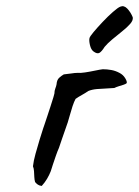

<svg xmlns="http://www.w3.org/2000/svg" viewBox="-20 -611 459 635"><path d="M96 -9Q94 -16 93.5 -25.5Q93 -35 92.5 -44.5Q92 -54 89 -61Q91 -79 97.5 -102.5Q104 -126 111 -149Q118 -172 123 -187Q123 -187 127 -198.5Q131 -210 136.5 -227Q142 -244 147.5 -260.5Q153 -277 156.5 -289Q160 -301 160 -302Q160 -311 163 -318.5Q166 -326 167 -332Q168 -347 176 -354Q184 -361 191 -365Q203 -366 215.5 -368Q228 -370 236 -370Q245 -369 261.5 -371.5Q278 -374 294.5 -377.5Q311 -381 320 -382Q334 -382 348 -379.5Q362 -377 375 -370Q387 -364 394 -352.5Q401 -341 399 -336Q396 -333 388 -330.5Q380 -328 372 -325.5Q364 -323 358 -320Q350 -319 334 -318.5Q318 -318 301 -316.5Q284 -315 272 -310Q262 -303 251 -297Q240 -291 230 -284Q225 -275 220 -260Q215 -245 211 -230Q207 -215 204 -206Q202 -200 196.5 -184.5Q191 -169 185 -151.5Q179 -134 175 -122Q170 -111 164.5 -95Q159 -79 154.5 -65.5Q150 -52 148 -45Q143 -32 135.5 -19.5Q128 -7 118 4Q110 3 105 -0.5Q100 -4 96 -9ZM289 -441Q281 -447 277.5 -462Q274 -477 276 -485Q277 -490 289.5 -505Q302 -520 319.5 -538.5Q337 -557 353.5 -571.5Q370 -586 378 -589Q390 -594 401 -582.5Q412 -571 419 -554Q421 -544 410.5 -532Q400 -520 383.5 -507Q367 -494 351 -480.5Q335 -467 326 -456Q316 -440 308.5 -436Q301 -432 289 -441Z"/></svg>

Font: Caveat Medium
Style: Regular
Weight: 500
Designer: Pablo Impallari
Foundry: Pablo Impallari
Version: Version 2.000